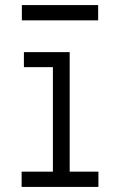

<svg xmlns="http://www.w3.org/2000/svg" viewBox="-20 -735 472 755"><path d="M65 0H367V-60H254V-530H74V-471H188V-60H65ZM66 -655H366V-715H66Z"/></svg>

Font: Iosevka Sparkle Light
Style: Regular
Weight: 300
Designer: Belleve Invis
Foundry: Belleve Invis
Version: Version 4.5.0; ttfautohint (v1.8.3)